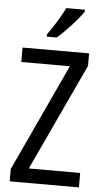

<svg xmlns="http://www.w3.org/2000/svg" viewBox="-62 -981 548 1020"><g transform="rotate(5 212.0 -471.5)"><path d="M349 -934V-943H249C228 -898 194 -844 159 -795V-783H212C255 -819 324 -894 349 -934ZM399 0V-77H125L391 -647V-714H36V-637H295L30 -66V0Z"/></g></svg>

Font: Noto Sans Condensed
Style: Regular
Weight: 400
Width: 3
Designer: Monotype Design Team
Foundry: Monotype Imaging Inc.
Version: Version 2.013